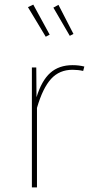

<svg xmlns="http://www.w3.org/2000/svg" viewBox="-20 -811 402 831"><path d="M195 -661 178 -652 101 -780 124 -791ZM298 -664 282 -656 211 -778 233 -790ZM294 -529Q321 -529 345 -523L340 -504Q318 -509 294 -509Q237 -509 201 -469.5Q165 -430 140 -344V0H118V-519H137L138 -390Q160 -462 197.5 -495.5Q235 -529 294 -529Z"/></svg>

Font: FiraGO Thin
Style: Regular
Weight: 100
Designer: bBox Type
Foundry: bBox Type GmbH
Version: Version 1.001;PS 001.001;hotconv 1.0.88;makeotf.lib2.5.64775